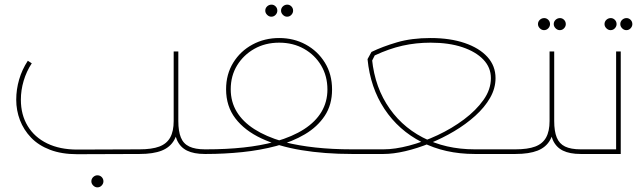

<svg xmlns="http://www.w3.org/2000/svg" viewBox="-20 -664 2777 828"><path d="M313 1Q246 1 196 -18Q146 -37 114 -70.5Q82 -104 66 -146Q50 -188 50 -234Q50 -278 62.5 -321Q75 -364 100 -402L117 -391Q94 -356 82 -315.5Q70 -275 70 -234Q70 -169 99.5 -120.5Q129 -72 183.5 -45.5Q238 -19 313 -19L582 -20Q635 -20 667 -32Q699 -44 714 -71Q729 -98 729 -142V-442H749V-142Q749 -92 731.5 -60.5Q714 -29 677.5 -14.5Q641 0 582 0ZM863 0Q816 0 786.5 -14.5Q757 -29 743 -60.5Q729 -92 729 -142H749Q749 -98 760 -71Q771 -44 796.5 -32Q822 -20 863 -20H870V0ZM870 0V-20Q884 -20 887 -17.5Q890 -15 890 -10Q890 -6 887 -3Q884 0 870 0ZM400 144Q390 144 382 136Q374 128 374 118Q374 107 382 99.5Q390 92 400 92Q411 92 418.5 99.5Q426 107 426 118Q426 128 418.5 136Q411 144 400 144Z M870 0V-20Q957 -20 1030.5 -28Q1104 -36 1163 -52Q1164 -53 1165 -53Q1166 -53 1167 -53.5Q1168 -54 1169 -54Q1242 -75 1291.5 -107Q1341 -139 1366.5 -182Q1392 -225 1392 -278Q1392 -336 1365 -381.5Q1338 -427 1291 -453.5Q1244 -480 1184 -480Q1124 -480 1077 -453.5Q1030 -427 1002.5 -382Q975 -337 975 -279Q975 -225 1001 -182Q1027 -139 1077 -107Q1127 -75 1199 -54Q1201 -54 1202.5 -53.5Q1204 -53 1205.5 -52.5Q1207 -52 1208 -51Q1267 -36 1339.5 -28Q1412 -20 1497 -20V0Q1379 0 1279.5 -16.5Q1180 -33 1107.5 -67Q1035 -101 995 -153.5Q955 -206 955 -279Q955 -344 986 -394Q1017 -444 1069 -472Q1121 -500 1184 -500Q1247 -500 1298.5 -472Q1350 -444 1381 -394Q1412 -344 1412 -278Q1412 -212 1380.5 -164.5Q1349 -117 1295 -85Q1241 -53 1171.5 -34.5Q1102 -16 1024.5 -8Q947 0 870 0ZM1497 0V-20Q1511 -20 1514 -17.5Q1517 -15 1517 -10Q1517 -6 1514 -3Q1511 0 1497 0ZM870 0Q856 0 853 -3Q850 -6 850 -10Q850 -15 853 -17.5Q856 -20 870 -20ZM1218 -592Q1208 -592 1200 -600Q1192 -608 1192 -618Q1192 -629 1200 -636.5Q1208 -644 1219 -644Q1229 -644 1236.5 -636.5Q1244 -629 1244 -618Q1244 -608 1236.5 -600Q1229 -592 1218 -592ZM1150 -592Q1140 -592 1132 -600Q1124 -608 1124 -618Q1124 -629 1132 -636.5Q1140 -644 1151 -644Q1161 -644 1168.5 -636.5Q1176 -629 1176 -618Q1176 -608 1168.5 -600Q1161 -592 1150 -592Z M1497 0V-20H1634Q1683 -20 1744 -36Q1805 -52 1867 -81Q1929 -110 1981 -149Q2033 -188 2065 -233Q2097 -278 2097 -327Q2097 -373 2064.5 -407Q2032 -441 1974 -460.5Q1916 -480 1837 -480Q1774 -480 1716 -467Q1658 -454 1596 -425L1583 -399L1565 -409L1582 -440Q1629 -463 1692 -481.5Q1755 -500 1837 -500Q1921 -500 1984 -478.5Q2047 -457 2082 -418.5Q2117 -380 2117 -327Q2117 -283 2093.5 -242Q2070 -201 2029.5 -164.5Q1989 -128 1938.5 -98Q1888 -68 1833.5 -46Q1779 -24 1727.5 -12Q1676 0 1634 0ZM2027 0Q1899 0 1799 -51Q1699 -102 1638 -194Q1577 -286 1565 -409L1582 -440Q1588 -312 1646 -217.5Q1704 -123 1802.5 -71.5Q1901 -20 2027 -20H2187V0ZM2187 0V-20Q2201 -20 2204 -17.5Q2207 -15 2207 -10Q2207 -6 2204 -3Q2201 0 2187 0ZM1497 0Q1483 0 1480 -3Q1477 -6 1477 -10Q1477 -15 1480 -17.5Q1483 -20 1497 -20Z M2187 0V-20H2203Q2256 -20 2288 -32Q2320 -44 2335 -71Q2350 -98 2350 -142V-442H2370V-142Q2370 -92 2352.5 -60.5Q2335 -29 2298.5 -14.5Q2262 0 2203 0ZM2484 0Q2437 0 2407.5 -14.5Q2378 -29 2364 -60.5Q2350 -92 2350 -142H2370Q2370 -98 2381 -71Q2392 -44 2417 -32Q2442 -20 2484 -20H2499V0ZM2499 0V-20Q2513 -20 2516 -17.5Q2519 -15 2519 -10Q2519 -6 2516 -3Q2513 0 2499 0ZM2187 0Q2173 0 2170 -3Q2167 -6 2167 -10Q2167 -15 2170 -17.5Q2173 -20 2187 -20ZM2394 -534Q2384 -534 2376 -542Q2368 -550 2368 -560Q2368 -571 2376 -578.5Q2384 -586 2395 -586Q2405 -586 2412.5 -578.5Q2420 -571 2420 -560Q2420 -550 2412.5 -542Q2405 -534 2394 -534ZM2326 -534Q2316 -534 2308 -542Q2300 -550 2300 -560Q2300 -571 2308 -578.5Q2316 -586 2327 -586Q2337 -586 2344.5 -578.5Q2352 -571 2352 -560Q2352 -550 2344.5 -542Q2337 -534 2326 -534Z M2637 -442H2657V0H2499V-20H2637ZM2499 0Q2485 0 2482 -3Q2479 -6 2479 -10Q2479 -15 2482 -17.5Q2485 -20 2499 -20ZM2681 -534Q2671 -534 2663 -542Q2655 -550 2655 -560Q2655 -571 2663 -578.5Q2671 -586 2682 -586Q2692 -586 2699.5 -578.5Q2707 -571 2707 -560Q2707 -550 2699.5 -542Q2692 -534 2681 -534ZM2613 -534Q2603 -534 2595 -542Q2587 -550 2587 -560Q2587 -571 2595 -578.5Q2603 -586 2614 -586Q2624 -586 2631.5 -578.5Q2639 -571 2639 -560Q2639 -550 2631.5 -542Q2624 -534 2613 -534Z"/></svg>

Font: Alexandria Thin
Style: Regular
Weight: 250
Designer: Mohamed Gaber
Foundry: Kief Type Foundry
Version: Version 5.100